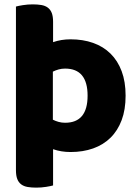

<svg xmlns="http://www.w3.org/2000/svg" viewBox="-20 -681 630 879"><path d="M222 -133Q234 -127 248 -123Q262 -119 278 -119Q381 -119 381 -243Q381 -367 278 -367Q262 -367 248 -363Q234 -359 222 -353ZM223 -488Q260 -501 303 -501Q360 -501 406.5 -484.5Q453 -468 486 -435.5Q519 -403 537 -355Q555 -307 555 -243Q555 -179 537 -131Q519 -83 486 -50.5Q453 -18 406.5 -1.5Q360 15 303 15Q260 15 223 2V168Q213 171 191 174.5Q169 178 146 178Q124 178 106.5 175Q89 172 77 163Q65 154 59 138.5Q53 123 53 98V-651Q63 -654 85 -657.5Q107 -661 130 -661Q152 -661 169.5 -658Q187 -655 199 -646Q211 -637 217 -621.5Q223 -606 223 -581Z"/></svg>

Font: Baloo Tamma
Style: Regular
Weight: 400
Designer: Divya Kowshik and Ek Type
Foundry: Ek Type
Version: Version 1.443;PS 1.000;hotconv 16.6.51;makeotf.lib2.5.65220;